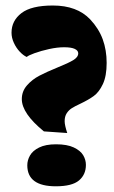

<svg xmlns="http://www.w3.org/2000/svg" viewBox="-20 -650 407 683"><path d="M208 -481.9Q233.4 -481.9 245.8 -476.1Q258.3 -470.2 258.3 -460.4Q258.3 -446.8 240.5 -436Q222.7 -425.3 185.1 -410.2Q145.5 -394 119.9 -380.6Q94.2 -367.2 75.9 -346.2Q57.6 -325.2 57.6 -297.4Q57.6 -246.6 136.2 -182.6L219.2 -176.8Q210 -204.6 210 -218.8Q210 -235.8 217.3 -247.1Q224.6 -258.3 235.4 -265.1Q246.1 -272 266.1 -281.2Q294.9 -294.9 313.7 -308.6Q332.5 -322.3 345.9 -350.8Q359.4 -379.4 359.4 -426.3Q359.4 -471.7 345.5 -510Q331.5 -548.3 300.8 -581.1Q253.9 -630.4 168 -630.4Q91.3 -630.4 56.2 -603.3Q21 -576.2 21 -533.7Q21 -515.6 29.3 -497.6Q37.6 -479.5 50.3 -466.1Q63 -452.6 75.2 -447.3Q80.1 -452.6 103 -460.9Q126 -469.2 155 -475.6Q184.1 -481.9 208 -481.9ZM285.6 -63.5Q285.6 -81.5 275.9 -97.9Q266.1 -114.3 242.4 -125.5Q218.8 -136.7 179.2 -136.7Q142.1 -136.7 119.1 -125.2Q96.2 -113.8 86.7 -96.9Q77.1 -80.1 77.1 -62Q77.1 12.7 178.7 12.7Q236.3 12.7 261 -8.1Q285.6 -28.8 285.6 -63.5Z"/></svg>

Font: Neuton ExtraBold
Style: Regular
Weight: 800
Designer: Brian M Zick
Foundry: Brian M Zick
Version: Version 1.560